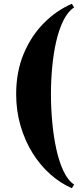

<svg xmlns="http://www.w3.org/2000/svg" viewBox="-20 -820 420 1010"><path d="M358 170Q297 143.5 243.8 96Q190.5 48.5 150.5 -16.2Q110.5 -81 87.8 -159.2Q65 -237.5 65 -325Q65 -441.5 104.2 -536Q143.5 -630.5 210 -697.8Q276.5 -765 358 -800L370 -781Q337 -759.5 313.8 -712.8Q290.5 -666 276 -603.2Q261.5 -540.5 254.8 -468.8Q248 -397 248 -325Q248 -253 254.8 -178.2Q261.5 -103.5 276 -36.8Q290.5 30 313.8 79.5Q337 129 370 151Z"/></svg>

Font: Bodoni Moda 9pt ExtraBold
Style: Regular
Weight: 800
Designer: Owen Earl
Foundry: indestructible type
Version: Version 2.005